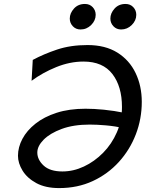

<svg xmlns="http://www.w3.org/2000/svg" viewBox="-20 -938 736 970"><path d="M139.6 -529.8 145.5 -635.3Q200.7 -665 268.6 -687.7Q336.4 -710.4 422.4 -710.4Q511.7 -710.4 572.8 -672.4Q633.8 -634.3 665 -569.1Q696.3 -503.9 696.3 -423.3Q696.3 -337.9 666.3 -259.5Q636.2 -181.2 580.6 -119.9Q524.9 -58.6 448.5 -23.2Q372.1 12.2 278.8 12.2Q210 12.2 163.6 -12.9Q117.2 -38.1 94 -75.9Q70.8 -113.8 70.8 -150.9Q70.8 -194.3 93.3 -236.6Q115.7 -278.8 159.2 -313.2Q202.6 -347.7 266.1 -368.2Q329.6 -388.7 412.1 -388.7Q454.6 -388.7 504.6 -383.8Q554.7 -378.9 612.8 -367.2V-289.6Q559.6 -300.8 514.6 -304.7Q469.7 -308.6 433.1 -308.6Q351.1 -308.6 291.7 -286.6Q232.4 -264.6 200.4 -232.2Q168.5 -199.7 168.5 -167.5Q168.5 -131.3 200.4 -101.6Q232.4 -71.8 295.4 -71.8Q350.6 -71.8 403.8 -96.7Q457 -121.6 500.7 -165.8Q544.4 -210 570.3 -269.3Q596.2 -328.6 596.2 -397.5Q596.2 -501 547.9 -564Q499.5 -627 401.9 -627Q333 -627 263.9 -598.9Q194.8 -570.8 139.6 -529.8ZM668.5 -863.3Q668.5 -834.5 645.8 -811.8Q623 -789.1 591.8 -789.1Q568.4 -789.1 553 -805.4Q537.6 -821.8 537.6 -844.2Q537.6 -871.1 558.6 -894.5Q579.6 -918 614.3 -918Q638.2 -918 653.3 -901.9Q668.5 -885.7 668.5 -863.3ZM463.4 -863.3Q463.4 -834.5 440.7 -811.8Q418 -789.1 386.7 -789.1Q363.3 -789.1 347.9 -805.4Q332.5 -821.8 332.5 -844.2Q332.5 -871.1 353.5 -894.5Q374.5 -918 409.2 -918Q433.1 -918 448.2 -901.9Q463.4 -885.7 463.4 -863.3Z"/></svg>

Font: Andika
Style: Italic
Weight: 400
Italic angle: -14°
Designer: Victor Gaultney, Annie Olsen, Julie Remington, Don Collingsworth, Eric Hays, Becca Hirsbrunner
Foundry: SIL International
Version: Version 6.101